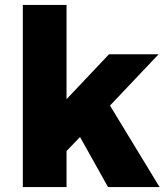

<svg xmlns="http://www.w3.org/2000/svg" viewBox="-20 -762 673 782"><path d="M420 0 306 -204 251 -147V0H73V-742H251V-358L424 -541H626L428 -332L630 0Z"/></svg>

Font: Gontserrat
Style: Bold
Weight: 700
Designer: Julieta Ulanovsky
Foundry: Julieta Ulanovsky
Version: Version 6.001